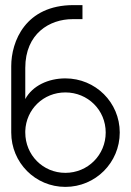

<svg xmlns="http://www.w3.org/2000/svg" viewBox="-20 -720 513 752"><path d="M24 -201C24 -83 118 12 236 12C354 12 449 -83 449 -201C449 -319 354 -413 236 -413C169 -413 107 -384 79 -332V-454C79 -589 175 -645 264 -645H303V-700H268C79 -700 24 -557 24 -461ZM79 -207C82 -292 150 -358 236 -358C324 -358 394 -289 394 -201C394 -113 324 -43 236 -43C148 -43 79 -113 79 -201Z"/></svg>

Font: Advent Pro
Style: Regular
Weight: 400
Designer: Andreas Kalpakidis
Foundry: Andreas Kalpakidis
Version: Version 2.002 2008